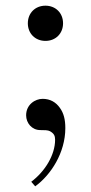

<svg xmlns="http://www.w3.org/2000/svg" viewBox="-20 -488 320 676"><path d="M72 -82C72 -55 92 -30 122 -30C136 -30 149 -30 156 -26C170 -18 174 -10 174 4C174 58 138 116 90 152L104 168C159 128 210 50 210 -37C210 -68 204 -90 191 -108C177 -128 157 -140 130 -140C104 -140 72 -120 72 -82ZM78 -406C78 -370 104 -344 140 -344C176 -344 202 -370 202 -406C202 -442 176 -468 140 -468C104 -468 78 -442 78 -406Z"/></svg>

Font: Old Standard
Style: Regular
Weight: 400
Designer: Alexey Kryukov <alexios@thessalonica.org.ru>
Version: Version 2.0